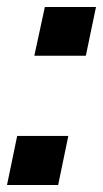

<svg xmlns="http://www.w3.org/2000/svg" viewBox="-30 -528 294 548"><path d="M68 -369H215L244 -508H98ZM-10 0H136L165 -140H19Z"/></svg>

Font: Geist SemiBold
Style: Italic
Weight: 600
Italic angle: -12°
Designer: Basement.studio, Andrés Briganti, Mateo Zaragoza
Foundry: Basement.studio, Vercel, Andrés Briganti, Guido Ferreyra, Mateo Zaragoza
Version: Version 1.500